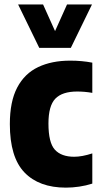

<svg xmlns="http://www.w3.org/2000/svg" viewBox="-20 -828 450 858"><path d="M274.5 10.5Q154.5 10.5 89.2 -57.5Q24 -125.5 24 -273.5Q24 -374.5 57 -437Q90 -499.5 150.5 -528.2Q211 -557 293.5 -557Q346.5 -557 392.5 -548V-413Q358.5 -419 325 -419Q258 -419 227.2 -387Q196.5 -355 196.5 -276Q196.5 -190.5 225.2 -159Q254 -127.5 311.5 -127.5Q346.5 -127.5 392.5 -142.5V-7.5Q364.5 1.5 334 6Q303.5 10.5 274.5 10.5ZM155.5 -614 61 -808H172.5L226 -689L279.5 -808H391L296.5 -614Z"/></svg>

Font: Encode Sans Condensed ExtraBold
Style: Regular
Weight: 800
Width: 3
Designer: Multiple Designers
Foundry: Impallari Type
Version: Version 3.000; ttfautohint (v1.8.3) -l 8 -r 50 -G 200 -x 14 